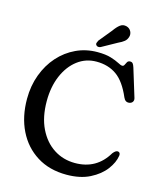

<svg xmlns="http://www.w3.org/2000/svg" viewBox="-132 -996 926 1105"><g transform="rotate(15 331.0 -443.0)"><path d="M635.5 -169.5Q629.5 -128 597.5 -85.5Q565.5 -43 508.2 -14Q451 15 369.5 15Q267.5 15 193 -31.8Q118.5 -78.5 78.2 -160.5Q38 -242.5 38 -348.5Q38 -426.5 62.8 -493Q87.5 -559.5 131.5 -608.8Q175.5 -658 234.2 -685.5Q293 -713 361 -713Q410.5 -713 441.8 -703.2Q473 -693.5 491 -683.8Q509 -674 517.5 -674Q526 -674 530 -682.8Q534 -691.5 539.2 -700.5Q544.5 -709.5 556.5 -709.5Q566.5 -709.5 572 -703.2Q577.5 -697 582.5 -681L634 -513Q638 -500 631.8 -490.2Q625.5 -480.5 612 -478.5Q588.5 -475 577.5 -500.5Q540 -588 490 -623.2Q440 -658.5 370 -658.5Q306.5 -658.5 257 -620.8Q207.5 -583 179.2 -516.8Q151 -450.5 151 -365.5Q151 -270.5 184 -202.8Q217 -135 273 -98.8Q329 -62.5 399.5 -62.5Q528 -62.5 593 -172.5Q610 -194 623.5 -191Q637.5 -188 635.5 -169.5ZM410.5 -854.5Q428 -879.5 445 -892.5Q462 -905.5 484 -899.5Q502.5 -894 510.8 -877.8Q519 -861.5 514 -845Q509 -827.5 496 -816.8Q483 -806 460 -795.5L370 -745.5Q363.5 -742.5 355.8 -743.2Q348 -744 344 -749.5Q339 -755.5 341.2 -762.8Q343.5 -770 347.5 -777.5Z"/></g></svg>

Font: Fraunces 72pt SuperSoft
Style: Regular
Weight: 400
Version: Version 1.000;[b76b70a41]